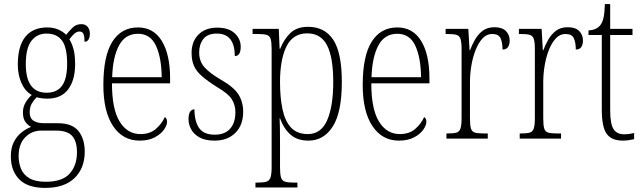

<svg xmlns="http://www.w3.org/2000/svg" viewBox="-20 -677 3140 938"><path d="M201 241Q115 241 74 199Q33 157 33 87Q33 44 48.5 15Q64 -14 87 -31.5Q110 -49 132 -57Q116 -65 104 -81.5Q92 -98 92 -128Q92 -155 105.5 -177Q119 -199 135 -213Q103 -231 85 -271Q67 -311 67 -361Q67 -452 104 -497.5Q141 -543 211 -543Q241 -543 265 -532.5Q289 -522 303 -507Q316 -523 333.5 -541Q351 -559 377 -559Q398 -559 408.5 -545.5Q419 -532 419 -513Q419 -495 412.5 -484Q406 -473 393 -473Q393 -498 388 -510.5Q383 -523 369 -523Q356 -523 345 -514Q334 -505 319 -485Q331 -466 339 -437.5Q347 -409 347 -363Q347 -286 313 -240.5Q279 -195 211 -195Q200 -195 183.5 -197Q167 -199 159 -202Q146 -189 135.5 -171.5Q125 -154 125 -128Q125 -99 144 -87Q163 -75 196 -75H263Q333 -75 363.5 -36.5Q394 2 394 64Q394 144 344.5 192.5Q295 241 201 241ZM208 -224Q258 -224 283 -258Q308 -292 308 -365Q308 -446 282.5 -479.5Q257 -513 207 -513Q161 -513 133.5 -477.5Q106 -442 106 -364Q106 -224 208 -224ZM203 211Q285 211 320.5 171Q356 131 356 67Q356 13 332.5 -13Q309 -39 253 -39H182Q135 -39 103 -6Q71 27 71 85Q71 120 83 148.5Q95 177 124 194Q153 211 203 211Z M662 10Q580 10 532.5 -61Q485 -132 485 -262Q485 -404 529 -473.5Q573 -543 654 -543Q730 -543 770.5 -477Q811 -411 811 -294V-270H527Q527 -144 564.5 -83Q602 -22 666 -22Q713 -22 742 -47.5Q771 -73 785 -105Q796 -99 796 -82Q796 -65 781 -43.5Q766 -22 736 -6Q706 10 662 10ZM770 -300Q769 -395 742 -453.5Q715 -512 654 -512Q592 -512 561.5 -455Q531 -398 528 -300Z M1028 10Q983 10 955 -5.5Q927 -21 914 -45Q901 -69 901 -94Q901 -120 909 -131.5Q917 -143 930 -143Q930 -85 952.5 -52Q975 -19 1029 -19Q1078 -19 1104 -48Q1130 -77 1130 -129Q1130 -164 1112.5 -192Q1095 -220 1040 -252Q994 -281 966.5 -305Q939 -329 927.5 -355.5Q916 -382 916 -418Q916 -475 950 -508.5Q984 -542 1041 -542Q1097 -542 1126.5 -514.5Q1156 -487 1156 -449Q1156 -403 1127 -403Q1127 -513 1039 -513Q994 -513 973.5 -486.5Q953 -460 953 -421Q953 -378 978.5 -349Q1004 -320 1057 -289Q1122 -252 1145 -215.5Q1168 -179 1168 -131Q1168 -66 1130 -28Q1092 10 1028 10Z M1228 239V215H1239Q1267 215 1281.5 210.5Q1296 206 1301.5 190Q1307 174 1307 139V-438Q1307 -472 1302 -487.5Q1297 -503 1281.5 -507Q1266 -511 1234 -511H1214V-536H1342L1346 -439H1349Q1367 -485 1398.5 -515.5Q1430 -546 1485 -546Q1567 -546 1608.5 -482Q1650 -418 1650 -277Q1650 -129 1606 -59.5Q1562 10 1487 10Q1432 10 1399 -19.5Q1366 -49 1348 -99H1346Q1347 -81 1347.5 -51Q1348 -21 1348 18V140Q1348 175 1353 190.5Q1358 206 1372.5 210.5Q1387 215 1414 215H1433V239ZM1484 -22Q1549 -22 1578.5 -90Q1608 -158 1608 -277Q1608 -396 1578 -455Q1548 -514 1481 -514Q1411 -514 1379.5 -450Q1348 -386 1348 -276Q1348 -199 1360.5 -141.5Q1373 -84 1402.5 -53Q1432 -22 1484 -22Z M1929 10Q1847 10 1799.5 -61Q1752 -132 1752 -262Q1752 -404 1796 -473.5Q1840 -543 1921 -543Q1997 -543 2037.5 -477Q2078 -411 2078 -294V-270H1794Q1794 -144 1831.5 -83Q1869 -22 1933 -22Q1980 -22 2009 -47.5Q2038 -73 2052 -105Q2063 -99 2063 -82Q2063 -65 2048 -43.5Q2033 -22 2003 -6Q1973 10 1929 10ZM2037 -300Q2036 -395 2009 -453.5Q1982 -512 1921 -512Q1859 -512 1828.5 -455Q1798 -398 1795 -300Z M2161 0V-25H2167Q2195 -25 2209.5 -29Q2224 -33 2229.5 -49Q2235 -65 2235 -100V-438Q2235 -472 2229.5 -487.5Q2224 -503 2209 -507Q2194 -511 2163 -511H2157V-536H2268L2274 -431H2276Q2286 -458 2301 -484Q2316 -510 2338.5 -527Q2361 -544 2396 -544Q2433 -544 2451.5 -525.5Q2470 -507 2470 -479Q2470 -460 2462 -447.5Q2454 -435 2435 -435Q2435 -469 2425.5 -490Q2416 -511 2384 -511Q2358 -511 2338 -490Q2318 -469 2304 -434Q2290 -399 2283 -357.5Q2276 -316 2276 -276V-99Q2276 -64 2281 -48.5Q2286 -33 2301 -29Q2316 -25 2344 -25H2363V0Z M2519 0V-25H2525Q2553 -25 2567.5 -29Q2582 -33 2587.5 -49Q2593 -65 2593 -100V-438Q2593 -472 2587.5 -487.5Q2582 -503 2567 -507Q2552 -511 2521 -511H2515V-536H2626L2632 -431H2634Q2644 -458 2659 -484Q2674 -510 2696.5 -527Q2719 -544 2754 -544Q2791 -544 2809.5 -525.5Q2828 -507 2828 -479Q2828 -460 2820 -447.5Q2812 -435 2793 -435Q2793 -469 2783.5 -490Q2774 -511 2742 -511Q2716 -511 2696 -490Q2676 -469 2662 -434Q2648 -399 2641 -357.5Q2634 -316 2634 -276V-99Q2634 -64 2639 -48.5Q2644 -33 2659 -29Q2674 -25 2702 -25H2721V0Z M3023 10Q2968 10 2944 -23Q2920 -56 2920 -142V-506H2855V-528Q2894 -531 2912 -553Q2924 -568 2929 -593Q2934 -618 2935 -657H2961V-536H3070V-506H2961V-139Q2961 -71 2977.5 -46Q2994 -21 3028 -21Q3042 -21 3053 -22.5Q3064 -24 3078 -27V3Q3065 6 3050.5 8Q3036 10 3023 10Z"/></svg>

Font: Noto Serif Tamil Condensed ExtraLight
Style: Italic
Weight: 200
Width: 3
Italic angle: -12°
Designer: Indian Type Foundry, Tom Grace, and the Monotype Design Team
Foundry: Monotype Imaging Inc.
Version: Version 2.003; ttfautohint (v1.8.4.7-5d5b)